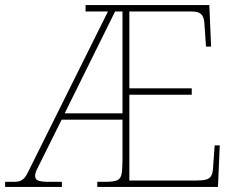

<svg xmlns="http://www.w3.org/2000/svg" viewBox="-24 -734 937 754"><path d="M-4 0V-20H35Q44 -20 52.5 -22.5Q61 -25 69.5 -33Q78 -41 86 -58L400 -689H312V-714H798L805 -551H785L779 -638Q778 -659 772 -670Q766 -681 755 -685Q744 -689 728 -689H484V-387H729V-362H484V-25H745Q772 -25 786 -29Q800 -33 806 -44.5Q812 -56 813 -79L819 -163H839L832 0H358V-20H390Q422 -20 436 -26Q450 -32 453.5 -51Q457 -70 457 -108V-264H218L138 -103Q127 -82 120.5 -68Q114 -54 114 -43Q114 -29 127 -24.5Q140 -20 168 -20H219V0ZM230 -289H457V-689H428Z"/></svg>

Font: Noto Serif Armenian Thin
Style: Regular
Weight: 250
Version: Version 2.007